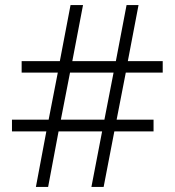

<svg xmlns="http://www.w3.org/2000/svg" viewBox="-20 -734 686 754"><path d="M474 -449 438 -264H583V-218H429L387 0H339L381 -218H210L169 0H121L162 -218H27V-264H171L207 -449H65V-494H215L257 -714H306L264 -494H435L477 -714H524L482 -494H619V-449ZM219 -264H390L426 -449H255Z"/></svg>

Font: Noto Sans Lao UI Light
Style: Regular
Weight: 300
Designer: Monotype Design Team
Foundry: Monotype Imaging Inc.
Version: Version 2.000; ttfautohint (v1.8.4.7-5d5b)